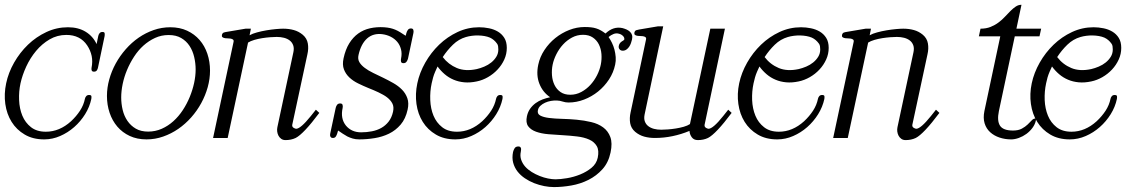

<svg xmlns="http://www.w3.org/2000/svg" viewBox="-24 -572 4688 796"><path d="M382.3 -292Q381.3 -286.1 377.7 -280.5Q374 -274.9 365.7 -274.9Q357.9 -274.9 356.2 -280Q354.5 -285.2 355.5 -290.5Q360.8 -316.9 356 -340.1Q351.1 -363.3 337.4 -383.8Q308.6 -427.2 251 -427.2Q213.4 -427.2 181.6 -408.7Q149.9 -390.1 125.5 -360.8Q101.1 -331.5 84.7 -295.9Q68.4 -260.3 61 -226.6Q53.7 -192.9 55.2 -157.2Q56.6 -121.6 68.6 -92.5Q80.6 -63.5 104.5 -44.7Q128.4 -25.9 166 -25.9Q222.7 -25.9 270.5 -69.3Q292.5 -89.8 307.6 -113Q322.8 -136.2 328.1 -162.6Q329.1 -168 333.3 -173.1Q337.4 -178.2 345.2 -178.2Q354.5 -178.2 355 -172.6Q355.5 -167 354.5 -161.6Q347.7 -128.9 328.9 -98.6Q310.1 -68.4 283.7 -45.2Q257.3 -22 225.3 -8.1Q193.4 5.9 159.2 5.9Q112.3 5.9 78.4 -14.2Q44.4 -34.2 24.2 -66.7Q3.9 -99.1 -2 -140.9Q-7.8 -182.6 1.5 -226.6Q10.7 -270.5 34.4 -312.3Q58.1 -354 92 -386.7Q126 -419.4 168.5 -439.2Q210.9 -459 257.8 -459Q300.8 -459 331.3 -440.2Q361.8 -421.4 376.5 -389.2L383.3 -422.4Q384.3 -428.2 388.4 -433.8Q392.6 -439.5 400.9 -439.5Q409.2 -439.5 409.9 -433.8Q410.6 -428.2 409.7 -422.4Z M787.1 -283.7Q787.1 -310.1 781 -335.9Q774.9 -361.8 761.7 -381.8Q748.5 -401.9 727.3 -414.3Q706.1 -426.8 675.3 -426.8Q645 -426.8 618.9 -414.8Q592.8 -402.8 570.8 -383.1Q548.8 -363.3 531.7 -336.9Q514.6 -310.5 502.7 -282Q490.7 -253.4 484.6 -223.9Q478.5 -194.3 478.5 -168Q478.5 -141.6 484.6 -116.2Q490.7 -90.8 504.4 -70.8Q518.1 -50.8 539.1 -38.6Q560.1 -26.4 590.3 -26.4Q620.1 -26.4 646.5 -38.1Q672.9 -49.8 694.8 -69.6Q716.8 -89.4 733.9 -115.5Q751 -141.6 762.7 -170.2Q774.4 -198.7 780.8 -228Q787.1 -257.3 787.1 -283.7ZM846.7 -279.3Q846.7 -245.1 837.2 -210.7Q827.6 -176.3 810.3 -144.5Q793 -112.8 768.8 -85.4Q744.6 -58.1 715.3 -37.8Q686 -17.6 652.6 -5.9Q619.1 5.9 583.5 5.9Q544.4 5.9 513.9 -8.3Q483.4 -22.5 462.4 -47.1Q441.4 -71.8 430.4 -104.5Q419.4 -137.2 419.4 -174.3Q419.4 -208.5 429 -242.9Q438.5 -277.3 455.8 -308.8Q473.1 -340.3 497.3 -367.9Q521.5 -395.5 550.8 -415.8Q580.1 -436 613.3 -447.5Q646.5 -459 682.1 -459Q721.2 -459 751.7 -444.8Q782.2 -430.7 803.5 -406.2Q824.7 -381.8 835.7 -349.1Q846.7 -316.4 846.7 -279.3Z M1299.8 -104Q1234.4 -16.6 1201.7 0Q1183.1 8.8 1159.7 8.8Q1149.4 8.8 1142.1 3.7Q1134.8 -1.5 1130.6 -9.3Q1126.5 -17.1 1125.2 -26.6Q1124 -36.1 1126 -44.9L1192.4 -356Q1195.8 -372.6 1191.4 -384.5Q1187 -396.5 1177.2 -404.1Q1167.5 -411.6 1153.6 -415.3Q1139.6 -418.9 1123.5 -418.9Q1112.3 -418.9 1096.2 -417.7Q1080.1 -416.5 1063 -413.8Q1045.9 -411.1 1030.3 -406.5Q1014.6 -401.9 1004.4 -395.5L919.9 0H859.4L944.3 -398.4Q945.8 -405.3 941.7 -408.2Q937.5 -411.1 931.2 -412.1Q924.8 -413.1 917.5 -413.1Q910.2 -413.1 905.3 -414.6Q901.4 -415.5 898.2 -418Q895 -420.4 896 -426.8Q897.9 -435.1 903.6 -437Q909.2 -439 916 -439.9L994.1 -453.1H1016.1L1010.7 -425.8Q1022.5 -432.6 1041.5 -437.7Q1060.5 -442.9 1080.8 -446.3Q1101.1 -449.7 1119.9 -451.4Q1138.7 -453.1 1149.9 -453.1Q1173.3 -453.1 1193.8 -447.5Q1214.4 -441.9 1231.4 -427.7Q1248.5 -413.1 1252.2 -391.8Q1255.9 -370.6 1250.5 -347.2L1187.5 -54.2Q1186.5 -48.8 1189.9 -44.9Q1193.4 -41 1199.7 -39.1Q1203.6 -38.1 1203.6 -38.1Q1222.2 -38.1 1264.6 -90.8L1285.6 -117.2Z M1667.5 -329.1Q1666 -322.8 1661.6 -316.4Q1657.2 -310.1 1648.9 -310.1Q1640.1 -310.1 1638.7 -316.2Q1637.2 -322.3 1638.7 -329.1Q1643.1 -350.1 1638.4 -367.9Q1633.8 -385.7 1622.8 -398.7Q1611.8 -411.6 1595.9 -419.7Q1580.1 -427.7 1561.5 -430.2Q1523.4 -435.1 1498 -412.6Q1472.7 -390.1 1462.4 -344.2Q1458.5 -327.1 1465.8 -314.5Q1473.1 -301.8 1488.3 -290.5Q1495.1 -285.2 1503.9 -280Q1512.7 -274.9 1523.4 -269.5L1564.9 -249.5Q1585.9 -239.3 1606.7 -227.5Q1627.4 -215.8 1642.6 -200.4Q1657.7 -185.1 1664.8 -164.8Q1671.9 -144.5 1666 -117.7Q1657.7 -79.6 1637 -55.4Q1616.2 -31.2 1588.6 -17.8Q1561 -4.4 1528.8 0.7Q1496.6 5.9 1465.8 5.9Q1450.2 5.9 1438.5 2.4Q1426.8 -1 1416 -6.3Q1406.2 -11.7 1397 -17.8Q1387.7 -23.9 1377.9 -30.8Q1377.9 -30.3 1377.4 -29.8L1376 -25.4L1374.5 -20Q1372.1 -11.7 1368.2 -5.9Q1364.3 0 1356 0Q1351.1 0 1348.6 -2.2Q1346.2 -4.4 1345.2 -7.3Q1344.2 -10.3 1344.5 -13.4Q1344.7 -16.6 1345.2 -19L1367.7 -124.5Q1368.7 -129.9 1372.8 -136.5Q1377 -143.1 1386.2 -143.1Q1394.5 -143.1 1396.2 -137.2Q1397.9 -131.3 1396.5 -124.5Q1386.7 -80.6 1410.2 -51.3Q1433.6 -23.4 1473.1 -23.4Q1496.1 -23.4 1517.6 -27.6Q1539.1 -31.7 1556.6 -41.5Q1574.2 -51.3 1587.2 -67.9Q1600.1 -84.5 1605.5 -108.9Q1609.9 -129.4 1602.5 -143.3Q1595.2 -157.2 1580.6 -168.5Q1573.2 -174.3 1564.2 -179.2Q1555.2 -184.1 1545.4 -189Q1535.6 -193.8 1524.9 -198.2Q1514.2 -202.6 1503.4 -207Q1481.9 -215.8 1460.9 -226.1Q1439.9 -236.3 1424.6 -250.7Q1409.2 -265.1 1401.9 -284.4Q1394.5 -303.7 1400.4 -330.6Q1408.2 -366.7 1423.8 -392.1Q1439.5 -417.5 1461.2 -433.1Q1482.9 -448.7 1510.3 -454.8Q1537.6 -460.9 1568.4 -459Q1582.5 -458 1593.5 -455.6Q1604.5 -453.1 1614.5 -449Q1624.5 -444.8 1634.8 -438.5Q1645 -432.1 1657.7 -423.8L1659.2 -428.2L1660.6 -434.1Q1662.6 -441.9 1667 -448Q1671.4 -454.1 1679.7 -454.1Q1688 -454.1 1689.7 -447.8Q1691.4 -441.4 1689.9 -435.1Z M2077.1 -373.5Q2077.1 -348.1 2066.7 -325.2Q2056.2 -302.2 2038.8 -283.7Q2021.5 -265.1 1999 -252.2Q1976.6 -239.3 1952.6 -234.4Q1924.8 -228.5 1900.9 -230.7Q1877 -232.9 1856.7 -241.5Q1836.4 -250 1819.8 -264.2Q1803.2 -278.3 1790 -296.4L1780.3 -274.9Q1774.9 -262.7 1771.5 -250.5Q1768.1 -238.3 1765.6 -226.6Q1758.3 -192.9 1759.8 -157.2Q1761.2 -121.6 1773.2 -92.5Q1785.2 -63.5 1809.1 -44.7Q1833 -25.9 1870.6 -25.9Q1927.2 -25.9 1975.1 -69.3Q1997.1 -89.8 2012.2 -113Q2027.3 -136.2 2032.7 -162.6Q2033.7 -168 2037.8 -173.1Q2042 -178.2 2049.8 -178.2Q2059.1 -178.2 2059.6 -172.6Q2060.1 -167 2059.1 -161.6Q2052.2 -128.9 2033.4 -98.6Q2014.6 -68.4 1988.3 -45.2Q1961.9 -22 1929.9 -8.1Q1897.9 5.9 1863.8 5.9Q1816.9 5.9 1783 -14.2Q1749 -34.2 1728.8 -66.7Q1708.5 -99.1 1702.6 -140.9Q1696.8 -182.6 1706.1 -226.6Q1715.3 -270.5 1739 -312.3Q1762.7 -354 1796.6 -386.7Q1830.6 -419.4 1873 -439.2Q1915.5 -459 1962.4 -459Q1982.9 -459 2003.4 -454.8Q2023.9 -450.7 2040.3 -440.9Q2056.6 -431.2 2066.9 -414.8Q2077.1 -398.4 2077.1 -373.5ZM2042 -367.2Q2042 -374 2041 -380.4Q2040 -386.7 2036.6 -391.1Q2024.9 -407.7 2007.3 -416Q1997.1 -420.4 1984.4 -422.6Q1971.7 -424.8 1958.5 -425Q1945.3 -425.3 1932.4 -423.6Q1919.4 -421.9 1907.7 -418.5Q1877.4 -409.7 1853.8 -386.7Q1830.1 -363.8 1811.5 -335.4Q1835 -304.7 1870.1 -290Q1905.3 -275.4 1952.6 -285.6Q1967.8 -289.1 1983.9 -295.9Q2000 -302.7 2012.7 -313Q2025.4 -323.2 2033.7 -336.7Q2042 -350.1 2042 -367.2Z M2466.8 -304.2Q2471.2 -325.7 2469.5 -347.7Q2467.8 -369.6 2459 -387.5Q2450.2 -405.3 2433.8 -416.5Q2417.5 -427.7 2393.1 -427.7Q2368.7 -427.7 2347.7 -416.5Q2326.7 -405.3 2310.3 -387.5Q2293.9 -369.6 2282.7 -347.4Q2271.5 -325.2 2267.1 -303.7Q2262.7 -282.2 2264.4 -260Q2266.1 -237.8 2274.9 -219.7Q2283.7 -201.7 2299.8 -190.4Q2315.9 -179.2 2340.3 -179.2Q2364.7 -179.2 2386 -190.7Q2407.2 -202.1 2423.6 -220Q2439.9 -237.8 2451.2 -260Q2462.4 -282.2 2466.8 -304.2ZM2507.3 60.1Q2498.5 102.1 2473.6 129.6Q2448.7 157.2 2415.5 173.8Q2382.3 190.4 2344.7 197Q2307.1 203.6 2272.5 203.6Q2253.4 203.6 2232.2 199.5Q2210.9 195.3 2190.4 187.3Q2169.9 179.2 2151.9 167Q2133.8 154.8 2121.3 138.7Q2108.9 122.6 2103.5 102.5Q2098.1 82.5 2103 58.1Q2105 49.8 2109.6 42.5Q2114.3 35.2 2125 35.2Q2129.9 35.2 2132.3 37.1Q2134.8 39.1 2135.7 42.2Q2136.7 45.4 2136.2 49.3Q2135.7 53.2 2135.3 56.6Q2131.3 74.7 2136.7 90.3Q2142.1 106 2153.3 118.7Q2164.6 131.3 2180.4 141.1Q2196.3 150.9 2213.6 157.7Q2231 164.6 2248 168Q2265.1 171.4 2279.3 171.4Q2298.8 171.4 2326.7 166.7Q2354.5 162.1 2381.1 151.4Q2407.7 140.6 2428.2 123.8Q2448.7 106.9 2454.1 82Q2460.4 51.8 2450.2 33.9Q2439.9 16.1 2418.7 6.6Q2397.5 -2.9 2368.4 -6.3Q2339.4 -9.8 2308.8 -11.5Q2278.3 -13.2 2249.3 -15.6Q2220.2 -18.1 2198.5 -25.9Q2176.8 -33.7 2165.8 -48.6Q2154.8 -63.5 2160.6 -90.3Q2164.6 -108.4 2174.1 -121.6Q2183.6 -134.8 2196.5 -144.3Q2209.5 -153.8 2225.1 -159.7Q2240.7 -165.5 2256.8 -168.9Q2226.1 -189.5 2212.2 -224.9Q2198.2 -260.3 2207.5 -303.7Q2214.4 -336.4 2233.2 -364.7Q2252 -393.1 2278.3 -414.3Q2304.7 -435.5 2336.2 -447.8Q2367.7 -460 2399.9 -460Q2414.6 -460 2426 -458.7Q2437.5 -457.5 2447.5 -454.3Q2457.5 -451.2 2466.8 -446Q2476.1 -440.9 2486.3 -433.1Q2518.6 -463.9 2556.6 -455.6Q2565.9 -453.1 2574 -449.5Q2582 -445.8 2587.9 -440.2Q2593.8 -434.6 2596.2 -426.8Q2598.6 -418.9 2596.2 -408.2Q2594.7 -401.4 2591.8 -393.1Q2588.9 -384.8 2584.2 -377.9Q2579.6 -371.1 2573 -366.5Q2566.4 -361.8 2557.6 -361.8Q2549.3 -361.8 2544.4 -367.9Q2539.6 -374 2541.5 -382.3Q2543 -389.2 2546.4 -393.3Q2549.8 -397.5 2553.5 -399.9Q2557.1 -402.3 2560.1 -404.1Q2563 -405.8 2564 -407.2Q2565.9 -415.5 2559.1 -422.6Q2552.2 -429.7 2542.5 -432.1Q2531.2 -435.5 2520 -431.2Q2508.8 -426.8 2499 -418.5Q2506.3 -408.2 2512.9 -394.8Q2519.5 -381.3 2523.4 -366.5Q2527.3 -351.6 2528.6 -335.4Q2529.8 -319.3 2526.4 -304.2Q2519.5 -271 2500.7 -242.4Q2481.9 -213.9 2455.6 -192.6Q2429.2 -171.4 2397.5 -159.2Q2365.7 -147 2333 -147Q2320.3 -147 2308.8 -150.9Q2297.4 -154.8 2284.7 -155.3Q2272.9 -155.8 2260 -153.6Q2247.1 -151.4 2235.8 -146.2Q2224.6 -141.1 2216.3 -133.3Q2208 -125.5 2206.1 -115.2Q2202.6 -100.1 2215.8 -93Q2229 -85.9 2252.2 -83Q2275.4 -80.1 2305.7 -79.3Q2335.9 -78.6 2366.9 -75.7Q2397.9 -72.8 2427 -65.9Q2456.1 -59.1 2476.6 -43.9Q2497.1 -28.8 2506.3 -3.9Q2515.6 21 2507.3 60.1Z M3009.3 -104Q2943.8 -16.6 2911.1 0Q2892.6 8.8 2869.1 8.8Q2852.5 8.8 2844 -2.9Q2835.4 -14.6 2834.5 -29.3Q2800.3 -15.1 2764.4 -7.6Q2728.5 0 2690.9 0Q2667.5 0 2647 -5.6Q2626.5 -11.2 2609.4 -25.4Q2592.3 -40 2588.6 -61.3Q2585 -82.5 2590.3 -106L2654.3 -408.2Q2655.8 -415 2651.9 -418Q2647.9 -420.9 2641.4 -421.9Q2634.8 -422.9 2627.4 -422.9Q2620.1 -422.9 2615.2 -424.3Q2611.3 -425.3 2608.2 -427.7Q2605 -430.2 2606 -436.5Q2607.9 -444.8 2613.8 -446.8Q2619.6 -448.7 2626 -449.7L2704.1 -462.9H2725.6L2648.4 -97.2Q2645 -80.6 2649.4 -68.6Q2653.8 -56.6 2663.6 -49.1Q2673.3 -41.5 2687.3 -37.8Q2701.2 -34.2 2717.3 -34.2Q2728.5 -34.2 2744.6 -35.4Q2760.7 -36.6 2777.8 -39.3Q2794.9 -42 2810.5 -46.4Q2826.2 -50.8 2836.4 -57.6L2920.9 -453.1H2981.4L2897 -54.2Q2896 -48.8 2899.4 -44.9Q2902.8 -41 2909.2 -39.1Q2913.1 -38.1 2913.1 -38.1Q2932.1 -38.1 2974.1 -90.8L2995.1 -117.2Z M3411.6 -373.5Q3411.6 -348.1 3401.1 -325.2Q3390.6 -302.2 3373.3 -283.7Q3356 -265.1 3333.5 -252.2Q3311 -239.3 3287.1 -234.4Q3259.3 -228.5 3235.4 -230.7Q3211.4 -232.9 3191.2 -241.5Q3170.9 -250 3154.3 -264.2Q3137.7 -278.3 3124.5 -296.4L3114.7 -274.9Q3109.4 -262.7 3106 -250.5Q3102.5 -238.3 3100.1 -226.6Q3092.8 -192.9 3094.2 -157.2Q3095.7 -121.6 3107.7 -92.5Q3119.6 -63.5 3143.6 -44.7Q3167.5 -25.9 3205.1 -25.9Q3261.7 -25.9 3309.6 -69.3Q3331.5 -89.8 3346.7 -113Q3361.8 -136.2 3367.2 -162.6Q3368.2 -168 3372.3 -173.1Q3376.5 -178.2 3384.3 -178.2Q3393.6 -178.2 3394 -172.6Q3394.5 -167 3393.6 -161.6Q3386.7 -128.9 3367.9 -98.6Q3349.1 -68.4 3322.8 -45.2Q3296.4 -22 3264.4 -8.1Q3232.4 5.9 3198.2 5.9Q3151.4 5.9 3117.4 -14.2Q3083.5 -34.2 3063.2 -66.7Q3043 -99.1 3037.1 -140.9Q3031.2 -182.6 3040.5 -226.6Q3049.8 -270.5 3073.5 -312.3Q3097.2 -354 3131.1 -386.7Q3165 -419.4 3207.5 -439.2Q3250 -459 3296.9 -459Q3317.4 -459 3337.9 -454.8Q3358.4 -450.7 3374.8 -440.9Q3391.1 -431.2 3401.4 -414.8Q3411.6 -398.4 3411.6 -373.5ZM3376.5 -367.2Q3376.5 -374 3375.5 -380.4Q3374.5 -386.7 3371.1 -391.1Q3359.4 -407.7 3341.8 -416Q3331.5 -420.4 3318.8 -422.6Q3306.2 -424.8 3293 -425Q3279.8 -425.3 3266.8 -423.6Q3253.9 -421.9 3242.2 -418.5Q3211.9 -409.7 3188.2 -386.7Q3164.6 -363.8 3146 -335.4Q3169.4 -304.7 3204.6 -290Q3239.7 -275.4 3287.1 -285.6Q3302.2 -289.1 3318.4 -295.9Q3334.5 -302.7 3347.2 -313Q3359.9 -323.2 3368.2 -336.7Q3376.5 -350.1 3376.5 -367.2Z M3870.6 -104Q3805.2 -16.6 3772.5 0Q3753.9 8.8 3730.5 8.8Q3720.2 8.8 3712.9 3.7Q3705.6 -1.5 3701.4 -9.3Q3697.3 -17.1 3696 -26.6Q3694.8 -36.1 3696.8 -44.9L3763.2 -356Q3766.6 -372.6 3762.2 -384.5Q3757.8 -396.5 3748 -404.1Q3738.3 -411.6 3724.4 -415.3Q3710.4 -418.9 3694.3 -418.9Q3683.1 -418.9 3667 -417.7Q3650.9 -416.5 3633.8 -413.8Q3616.7 -411.1 3601.1 -406.5Q3585.4 -401.9 3575.2 -395.5L3490.7 0H3430.2L3515.1 -398.4Q3516.6 -405.3 3512.5 -408.2Q3508.3 -411.1 3502 -412.1Q3495.6 -413.1 3488.3 -413.1Q3481 -413.1 3476.1 -414.6Q3472.2 -415.5 3469 -418Q3465.8 -420.4 3466.8 -426.8Q3468.8 -435.1 3474.4 -437Q3480 -439 3486.8 -439.9L3564.9 -453.1H3586.9L3581.5 -425.8Q3593.3 -432.6 3612.3 -437.7Q3631.3 -442.9 3651.6 -446.3Q3671.9 -449.7 3690.7 -451.4Q3709.5 -453.1 3720.7 -453.1Q3744.1 -453.1 3764.6 -447.5Q3785.2 -441.9 3802.2 -427.7Q3819.3 -413.1 3823 -391.8Q3826.7 -370.6 3821.3 -347.2L3758.3 -54.2Q3757.3 -48.8 3760.7 -44.9Q3764.2 -41 3770.5 -39.1Q3774.4 -38.1 3774.4 -38.1Q3793 -38.1 3835.4 -90.8L3856.4 -117.2Z M4270.5 -72.3Q4267.1 -56.2 4256.3 -41.7Q4245.6 -27.3 4231.2 -16.8Q4216.8 -6.3 4200 -0.2Q4183.1 5.9 4168 5.9Q4142.6 5.9 4119.9 -1.7Q4097.2 -9.3 4081.1 -23.9Q4064.9 -38.6 4058.1 -60.5Q4051.3 -82.5 4057.1 -111.3L4123 -421.4H4034.2L4041 -453.1Q4064.5 -453.1 4082.8 -460.4Q4101.1 -467.8 4115.7 -478.8Q4130.4 -489.7 4142.3 -502.7Q4154.3 -515.6 4165.3 -526.6Q4176.3 -537.6 4187.3 -544.9Q4198.2 -552.2 4210.9 -552.2L4189.9 -453.1H4292.5L4285.6 -421.4H4183.1L4117.2 -111.3Q4108.9 -71.3 4121.8 -51Q4134.8 -30.8 4175.8 -30.8Q4197.8 -30.8 4212.2 -38.6Q4226.6 -46.4 4236.3 -55.7Q4246.1 -64.9 4253.2 -72.8Q4260.3 -80.6 4268.1 -80.6Q4271 -80.6 4271 -77.4Q4271 -74.2 4270.5 -72.3Z M4624.5 -373.5Q4624.5 -348.1 4614 -325.2Q4603.5 -302.2 4586.2 -283.7Q4568.8 -265.1 4546.4 -252.2Q4523.9 -239.3 4500 -234.4Q4472.2 -228.5 4448.2 -230.7Q4424.3 -232.9 4404.1 -241.5Q4383.8 -250 4367.2 -264.2Q4350.6 -278.3 4337.4 -296.4L4327.6 -274.9Q4322.3 -262.7 4318.8 -250.5Q4315.4 -238.3 4313 -226.6Q4305.7 -192.9 4307.1 -157.2Q4308.6 -121.6 4320.6 -92.5Q4332.5 -63.5 4356.4 -44.7Q4380.4 -25.9 4418 -25.9Q4474.6 -25.9 4522.5 -69.3Q4544.4 -89.8 4559.6 -113Q4574.7 -136.2 4580.1 -162.6Q4581.1 -168 4585.2 -173.1Q4589.4 -178.2 4597.2 -178.2Q4606.4 -178.2 4606.9 -172.6Q4607.4 -167 4606.4 -161.6Q4599.6 -128.9 4580.8 -98.6Q4562 -68.4 4535.6 -45.2Q4509.3 -22 4477.3 -8.1Q4445.3 5.9 4411.1 5.9Q4364.3 5.9 4330.3 -14.2Q4296.4 -34.2 4276.1 -66.7Q4255.9 -99.1 4250 -140.9Q4244.1 -182.6 4253.4 -226.6Q4262.7 -270.5 4286.4 -312.3Q4310.1 -354 4344 -386.7Q4377.9 -419.4 4420.4 -439.2Q4462.9 -459 4509.8 -459Q4530.3 -459 4550.8 -454.8Q4571.3 -450.7 4587.6 -440.9Q4604 -431.2 4614.3 -414.8Q4624.5 -398.4 4624.5 -373.5ZM4589.4 -367.2Q4589.4 -374 4588.4 -380.4Q4587.4 -386.7 4584 -391.1Q4572.3 -407.7 4554.7 -416Q4544.4 -420.4 4531.7 -422.6Q4519 -424.8 4505.9 -425Q4492.7 -425.3 4479.7 -423.6Q4466.8 -421.9 4455.1 -418.5Q4424.8 -409.7 4401.1 -386.7Q4377.4 -363.8 4358.9 -335.4Q4382.3 -304.7 4417.5 -290Q4452.6 -275.4 4500 -285.6Q4515.1 -289.1 4531.2 -295.9Q4547.4 -302.7 4560.1 -313Q4572.8 -323.2 4581.1 -336.7Q4589.4 -350.1 4589.4 -367.2Z"/></svg>

Font: Atsinvsda
Style: Italic
Weight: 400
Italic angle: -12°
Designer: Al Webster
Foundry: Al Webster and Michael Everson
Version: Version 2.000